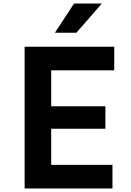

<svg xmlns="http://www.w3.org/2000/svg" viewBox="-20 -1064 740 1084"><path d="M119 0V-800H625V-667H269V-464H575V-337H269V-133H615V0ZM290 -879 398 -1044H555L411 -879Z"/></svg>

Font: Martian Mono SemiExpanded SemiBold
Style: Regular
Weight: 600
Monospace: yes
Version: Version 0.930